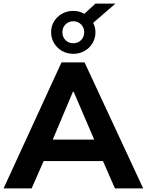

<svg xmlns="http://www.w3.org/2000/svg" viewBox="-31 -1054 821 1074"><path d="M-11 0 313 -705H442L770 0H612L545 -153H213L146 0ZM377 -541 264 -273H496L381 -541ZM379 -753Q344 -753 316 -769Q288 -785 271.5 -812.5Q255 -840 255 -874Q255 -924 291 -958.5Q327 -993 379 -993Q412 -993 441 -977L503 -1034H615L490 -926Q503 -902 503 -874Q503 -840 486.5 -812.5Q470 -785 442 -769Q414 -753 379 -753ZM379 -812Q405 -812 422.5 -829.5Q440 -847 440 -874Q440 -900 422.5 -917.5Q405 -935 379 -935Q353 -935 335.5 -917.5Q318 -900 318 -874Q318 -847 335.5 -829.5Q353 -812 379 -812Z"/></svg>

Font: Mulish ExtraBold
Style: Regular
Weight: 800
Designer: Vernon Adams
Foundry: Vernon Adams
Version: Version 3.603; ttfautohint (v1.8.3)